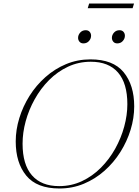

<svg xmlns="http://www.w3.org/2000/svg" viewBox="-20 -1063 792 1093"><path d="M744 -457.5Q744 -391 723.5 -324.2Q703 -257.5 665.2 -197.5Q627.5 -137.5 574.8 -90.8Q522 -44 457.2 -17Q392.5 10 318.5 10Q189.5 10 129.5 -63.2Q69.5 -136.5 69.5 -257.5Q69.5 -324 90 -390.8Q110.5 -457.5 148.2 -517.5Q186 -577.5 238.8 -624.2Q291.5 -671 356.2 -698Q421 -725 495 -725Q624 -725 684 -651.8Q744 -578.5 744 -457.5ZM108.5 -245Q108.5 -126 162 -64.8Q215.5 -3.5 316.5 -3.5Q386.5 -3.5 446.5 -31.8Q506.5 -60 554.2 -108Q602 -156 635.8 -216.5Q669.5 -277 687.2 -342.5Q705 -408 705 -470Q705 -589 651.8 -650.2Q598.5 -711.5 497 -711.5Q427 -711.5 367 -683.2Q307 -655 259.2 -607Q211.5 -559 177.8 -498.5Q144 -438 126.2 -372.8Q108.5 -307.5 108.5 -245ZM455 -816Q440.5 -816 432.5 -825.5Q424.5 -835 424.5 -847.5Q424.5 -864 436.5 -877.5Q448.5 -891 468 -891Q482.5 -891 490.5 -881.8Q498.5 -872.5 498.5 -859.5Q498.5 -843 486.5 -829.5Q474.5 -816 455 -816ZM647.5 -816Q633 -816 625 -825.5Q617 -835 617 -847.5Q617 -864 629 -877.5Q641 -891 660.5 -891Q675 -891 683 -881.8Q691 -872.5 691 -859.5Q691 -843 679 -829.5Q667 -816 647.5 -816ZM479.5 -1016.5 487.5 -1043H743L735 -1016.5Z"/></svg>

Font: Newsreader Display ExtraLight
Style: Italic
Weight: 275
Italic angle: -17°
Designer: Hugues Gentile
Foundry: Production Type
Version: Version 1.002